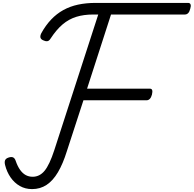

<svg xmlns="http://www.w3.org/2000/svg" viewBox="-20 -1285 1335 1323"><path d="M201 18Q154 18 116.5 -3.5Q79 -25 53 -62.5Q27 -100 15 -148Q10 -168 15 -180.5Q20 -193 38 -199Q58 -206 70 -200.5Q82 -195 88 -177Q101 -139 118.5 -114.5Q136 -90 157.5 -78.5Q179 -67 205 -67Q253 -67 287 -108Q321 -149 354 -250L657 -1185H622Q557 -1185 505.5 -1169Q454 -1153 411.5 -1117Q369 -1081 329 -1020Q318 -1002 305 -1001Q292 -1000 276 -1008Q261 -1015 258.5 -1027Q256 -1039 265 -1057Q295 -1111 332.5 -1150.5Q370 -1190 416 -1215.5Q462 -1241 517.5 -1253Q573 -1265 640 -1265H1276Q1289 -1265 1293 -1254.5Q1297 -1244 1291 -1225Q1286 -1204 1276.5 -1194.5Q1267 -1185 1254 -1185H745L580 -674H1013Q1025 -674 1028.5 -664Q1032 -654 1027 -633Q1022 -614 1012.5 -604Q1003 -594 990 -594H555L441 -244Q414 -157 379.5 -98.5Q345 -40 301 -11Q257 18 201 18Z"/></svg>

Font: Playwrite NL
Style: Regular
Weight: 400
Designer: Veronika Burian, José Scaglione
Foundry: TypeTogether
Version: Version 1.002